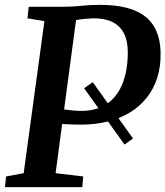

<svg xmlns="http://www.w3.org/2000/svg" viewBox="-24 -771 681 791"><path d="M524 -200.5 489 -175.5 322.5 -407.5 358 -432.5ZM-3.5 0 1 -44 73.5 -57.5 159 -684 89 -695.5 94.5 -743H230.5Q273 -743 310.2 -747Q347.5 -751 385.5 -751Q472.5 -751 527.5 -729.2Q582.5 -707.5 609.2 -664Q636 -620.5 637.5 -556Q639 -498.5 624 -451.2Q609 -404 580 -367.8Q551 -331.5 510.2 -307Q469.5 -282.5 418.5 -270Q367.5 -257.5 309 -257.5Q294.5 -257.5 273.5 -258.2Q252.5 -259 233.8 -260Q215 -261 207 -261.5L206.5 -325.5Q219.5 -323 237.8 -320.5Q256 -318 276 -316Q296 -314 313 -314Q350 -314.5 379.8 -324.8Q409.5 -335 432.2 -355.2Q455 -375.5 470.5 -404.5Q486 -433.5 494 -470.5Q502 -507.5 502.5 -551.5Q503 -601 486.8 -633Q470.5 -665 439 -680.5Q407.5 -696 360 -695.5Q344.5 -695 325.5 -693.2Q306.5 -691.5 286.5 -688Q266.5 -684.5 247 -678L294.5 -727.5L205 -57.5L319 -44L315 0Z"/></svg>

Font: Merriweather SemiBold
Style: Italic
Weight: 600
Italic angle: -7.8°
Version: Version 2.101